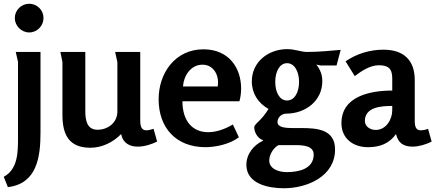

<svg xmlns="http://www.w3.org/2000/svg" viewBox="-31 -774 2322 1024"><path d="M201 -678C201 -720 167 -754 125 -754C83 -754 48 -720 48 -678C48 -636 83 -601 125 -601C167 -601 201 -636 201 -678ZM185 -497H53L65 -444V-40C65 36 65 128 -11 169L11 224C166 206 185 63 185 -66Z M424 -497H291L302 -443V-161C302 -57 336 14 451 14C513 14 572 -15 615 -59C625 -9 662 8 704 8C740 8 779 -5 807 -19L788 -87C773 -82 760 -79 750 -79C729 -79 717 -92 717 -129V-497H583C584 -492 595 -445 595 -443V-179C595 -120 545 -82 489 -82C431 -82 424 -136 424 -182Z M1054 -511C904 -511 815 -385 815 -245C815 -91 909 11 1065 11C1120 11 1197 -6 1243 -42L1211 -110C1163 -82 1118 -69 1079 -69C997 -69 942 -127 942 -234H1246C1252 -256 1255 -280 1255 -302C1255 -409 1192 -511 1054 -511ZM1049 -429C1109 -429 1140 -371 1130 -313H945C948 -365 983 -429 1049 -429Z M1501 -512C1400 -512 1312 -444 1312 -340C1312 -275 1346 -224 1401 -193C1363 -129 1325 -114 1325 -95C1325 -64 1348 -33 1371 -27V-23C1324 -2 1283 46 1283 105C1283 208 1403 230 1483 230C1607 230 1756 167 1756 23C1756 -84 1660 -91 1577 -91H1531C1493 -91 1449 -94 1449 -123C1449 -149 1472 -168 1496 -168C1598 -168 1688 -236 1688 -341C1688 -375 1677 -403 1656 -430C1663 -428 1672 -425 1679 -425H1764L1786 -508C1728 -503 1667 -497 1608 -497C1572 -497 1543 -512 1501 -512ZM1500 -437C1540 -437 1564 -392 1564 -337C1564 -282 1540 -238 1500 -238C1460 -238 1437 -282 1437 -337C1437 -392 1460 -437 1500 -437ZM1454 0H1545C1581 0 1642 2 1642 50C1642 128 1560 144 1498 144C1460 144 1405 129 1405 82C1405 50 1427 15 1454 0Z M2014 -509C1942 -509 1872 -488 1812 -447L1861 -368C1896 -395 1943 -426 1989 -426C2039 -426 2061 -409 2061 -356V-291C1946 -291 1790 -262 1790 -117C1790 -35 1853 11 1931 11C1993 11 2044 -7 2081 -59C2093 -10 2122 8 2170 8C2201 8 2241 -3 2271 -19L2252 -87C2239 -82 2226 -79 2213 -79C2194 -79 2181 -89 2181 -128V-347C2181 -455 2120 -509 2014 -509ZM2061 -209V-186C2061 -137 2028 -81 1973 -81C1945 -81 1915 -98 1915 -129C1915 -204 2005 -209 2061 -209Z"/></svg>

Font: Rosario
Style: Bold
Weight: 700
Designer: Hector Gatti
Foundry: Omnibus Type
Version: Version 1.100